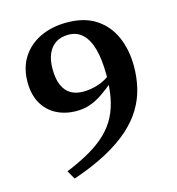

<svg xmlns="http://www.w3.org/2000/svg" viewBox="-106 -779 823 895"><g transform="rotate(-15 305.5 -332.0)"><path d="M144.5 24 121 -17.5Q188 -45 237.2 -73.8Q286.5 -102.5 320.2 -135.5Q354 -168.5 374.2 -208.2Q394.5 -248 403.5 -296.2Q412.5 -344.5 412.5 -404Q412.5 -478 398.8 -528.8Q385 -579.5 357.5 -605.5Q330 -631.5 289.5 -631.5Q252.5 -631.5 227.5 -615Q202.5 -598.5 189.8 -568.5Q177 -538.5 177 -496.5Q177 -447 191 -416Q205 -385 230 -371Q255 -357 288 -357Q307 -357 326.5 -360.2Q346 -363.5 365 -370Q384 -376.5 402.2 -387.5Q420.5 -398.5 436 -413.5L467 -405.5Q425.5 -367.5 393.5 -342.5Q361.5 -317.5 335.2 -303.5Q309 -289.5 285 -283.8Q261 -278 235.5 -278Q180.5 -278 138 -300.5Q95.5 -323 72 -365.2Q48.5 -407.5 48.5 -466.5Q48.5 -535.5 80.2 -585.2Q112 -635 168.2 -661.8Q224.5 -688.5 296.5 -688.5Q381 -688.5 436.5 -652Q492 -615.5 519.5 -552.8Q547 -490 547 -411Q547 -356.5 535 -306.2Q523 -256 495.5 -210.2Q468 -164.5 421.8 -123.2Q375.5 -82 307 -45Q238.5 -8 144.5 24Z"/></g></svg>

Font: Newsreader 16pt 16pt SemiBold
Style: Regular
Weight: 600
Version: Version 1.003